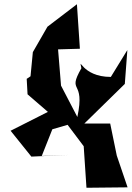

<svg xmlns="http://www.w3.org/2000/svg" viewBox="-20 -801 622 906"><path d="M299 -212 375 -111 388 85 582 83 531 -67 500 -218H378L569 -405L581 -565L503 -438C363 -438 352 -543 364 -479C294 -356 384 -431 345 -249L268 -397L254 -568L357 -571L343 -781L204 -675L135 -555L124 -441L106 -429L110 -356L206 -273L30 -184L128 -62L306 -70L177 -65L227 -191Z"/></svg>

Font: Asimov Silicon
Style: Regular
Weight: 400
Designer: Google
Version: Version 2.000980; 2014